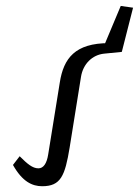

<svg xmlns="http://www.w3.org/2000/svg" viewBox="-20 -629 479 662"><path d="M125.4 13.1C189.7 13.1 204.1 -23 220.1 -120.1L259.3 -364.2C266.3 -408.3 298.1 -439.9 339 -444L400 -450.1L438.8 -602.5L396.3 -608.5L334.5 -461.2L365.2 -480.4L355.5 -480.3C239 -480.2 199.3 -428.2 186.2 -344.8L146.3 -97.4C141.3 -64.3 129.3 -48.6 112.4 -48.6C92.4 -48.6 74.6 -63.5 47.8 -90.3L24.7 -60.3C56.7 -3 90.9 13.1 125.4 13.1Z"/></svg>

Font: Source Serif Variable
Style: Italic
Weight: 389
Italic angle: -12°
Designer: Frank Grießhammer
Foundry: Adobe Systems Incorporated
Version: Version 3.001;hotconv 1.0.111;makeotfexe 2.5.65597